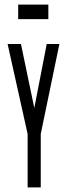

<svg xmlns="http://www.w3.org/2000/svg" viewBox="-20 -814 290 834"><path d="M100 0V-232L13 -623H71L129 -345L183 -623H238L157 -232V0ZM59 -731V-794H190V-731Z"/></svg>

Font: Inconsolata UltraCondensed Medium
Style: Regular
Weight: 500
Width: 1
Monospace: yes
Designer: Raph Levien, Cyreal, Brenton Simpson
Foundry: Raph Levien, Cyreal, Google
Version: Version 3.001; ttfautohint (v1.8.2.53-6de2)